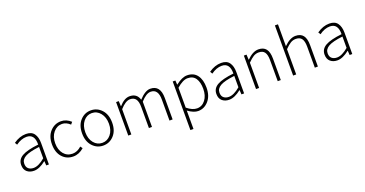

<svg xmlns="http://www.w3.org/2000/svg" viewBox="-40 -1544 4920 2587"><g transform="rotate(-20 2420.5 -251.0)"><path d="M197 12Q136 12 97 -21.5Q58 -55 58 -120Q58 -199 131.5 -241Q205 -283 368 -301Q370 -453 254 -453Q178 -453 101 -397L81 -430Q169 -492 260 -492Q340 -492 376 -441.5Q412 -391 412 -307V0H374L370 -62H367Q274 12 197 12ZM205 -26Q276 -26 368 -104V-267Q224 -250 163.5 -215.5Q103 -181 103 -122Q103 -73 131.5 -49.5Q160 -26 205 -26Z M761 12Q665 12 604 -55.5Q543 -123 543 -239Q543 -355 606.5 -423.5Q670 -492 762 -492Q838 -492 903 -433L877 -402Q822 -453 763 -453Q689 -453 639 -393Q589 -333 589 -239Q589 -144 637 -85.5Q685 -27 763 -27Q831 -27 891 -82L914 -51Q842 12 761 12Z M1190 12Q1100 12 1037.5 -56Q975 -124 975 -239Q975 -355 1037.5 -423.5Q1100 -492 1190 -492Q1281 -492 1343.5 -423.5Q1406 -355 1406 -239Q1406 -124 1343.5 -56Q1281 12 1190 12ZM1021 -239Q1021 -145 1069 -86Q1117 -27 1190 -27Q1263 -27 1311.5 -86Q1360 -145 1360 -239Q1360 -333 1311.5 -393Q1263 -453 1190 -453Q1117 -453 1069 -393.5Q1021 -334 1021 -239Z M1550 0V-480H1588L1592 -406H1595Q1670 -492 1746 -492Q1851 -492 1879 -394Q1969 -492 2042 -492Q2186 -492 2186 -308V0H2141V-302Q2141 -452 2034 -452Q1969 -452 1890 -362V0H1846V-302Q1846 -379 1819.5 -415.5Q1793 -452 1738 -452Q1674 -452 1594 -362V0Z M2362 217V-480H2400L2404 -420H2407Q2498 -492 2570 -492Q2664 -492 2713 -426.5Q2762 -361 2762 -247Q2762 -129 2700 -58.5Q2638 12 2550 12Q2486 12 2406 -47V217ZM2548 -27Q2621 -27 2668 -88.5Q2715 -150 2715 -247Q2715 -342 2678 -397.5Q2641 -453 2563 -453Q2496 -453 2406 -374V-89Q2482 -27 2548 -27Z M2996 12Q2935 12 2896 -21.5Q2857 -55 2857 -120Q2857 -199 2930.5 -241Q3004 -283 3167 -301Q3169 -453 3053 -453Q2977 -453 2900 -397L2880 -430Q2968 -492 3059 -492Q3139 -492 3175 -441.5Q3211 -391 3211 -307V0H3173L3169 -62H3166Q3073 12 2996 12ZM3004 -26Q3075 -26 3167 -104V-267Q3023 -250 2962.5 -215.5Q2902 -181 2902 -122Q2902 -73 2930.5 -49.5Q2959 -26 3004 -26Z M3382 0V-480H3420L3424 -406H3427Q3513 -492 3592 -492Q3666 -492 3701.5 -446.5Q3737 -401 3737 -308V0H3693V-302Q3693 -379 3667 -415.5Q3641 -452 3583 -452Q3542 -452 3507.5 -431Q3473 -410 3426 -362V0Z M3914 0V-719H3958V-405Q4045 -492 4124 -492Q4198 -492 4233.5 -446.5Q4269 -401 4269 -308V0H4225V-302Q4225 -379 4199 -415.5Q4173 -452 4115 -452Q4074 -452 4039.5 -431Q4005 -410 3958 -362V0Z M4547 12Q4486 12 4447 -21.5Q4408 -55 4408 -120Q4408 -199 4481.5 -241Q4555 -283 4718 -301Q4720 -453 4604 -453Q4528 -453 4451 -397L4431 -430Q4519 -492 4610 -492Q4690 -492 4726 -441.5Q4762 -391 4762 -307V0H4724L4720 -62H4717Q4624 12 4547 12ZM4555 -26Q4626 -26 4718 -104V-267Q4574 -250 4513.5 -215.5Q4453 -181 4453 -122Q4453 -73 4481.5 -49.5Q4510 -26 4555 -26Z"/></g></svg>

Font: Toshiba Sans Light
Style: Regular
Weight: 300
Designer: Paul D. Hunt
Foundry: Toshiba Corporation
Version: Version 2.020;PS 2.0;hotconv 1.0.86;makeotf.lib2.5.63406